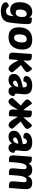

<svg xmlns="http://www.w3.org/2000/svg" viewBox="1892 -2492 795 4619"><g transform="rotate(90 2289.5 -182.5)"><path d="M368 -118Q343 -73 307 -51.5Q271 -30 217 -30Q176 -30 142 -43Q108 -56 84 -84Q60 -112 46.5 -154.5Q33 -197 33 -256Q33 -304 43 -357.5Q53 -411 79.5 -456Q106 -501 152 -530.5Q198 -560 270 -560Q300 -560 321.5 -553.5Q343 -547 358.5 -536Q374 -525 383.5 -510Q393 -495 398 -478Q398 -477 398.5 -485.5Q399 -494 400 -505Q401 -516 401.5 -526.5Q402 -537 402 -540Q403 -550 415 -550H461Q513 -550 536.5 -528.5Q560 -507 560 -447Q560 -439 559 -410.5Q558 -382 555.5 -342Q553 -302 549 -253.5Q545 -205 540 -156Q535 -107 529 -62Q523 -17 516 17Q509 51 492 83Q475 115 444 140Q413 165 364.5 180Q316 195 246 195Q193 195 153.5 185Q114 175 88 158.5Q62 142 48.5 121Q35 100 35 79Q35 60 43 46Q51 32 64 23Q77 14 92.5 9.5Q108 5 122 5Q139 5 147 15Q155 25 165 37.5Q175 50 193 60Q211 70 249 70Q315 70 341.5 21.5Q368 -27 368 -118ZM284 -163Q320 -163 340.5 -180Q361 -197 372 -221Q383 -245 386 -271Q389 -297 389 -316Q389 -376 370.5 -401.5Q352 -427 315 -427Q278 -427 257 -407Q236 -387 225.5 -359.5Q215 -332 212 -304.5Q209 -277 209 -262Q209 -212 226 -187.5Q243 -163 284 -163Z M873 10Q804 10 758.5 -9.5Q713 -29 686 -63Q659 -97 648 -142.5Q637 -188 637 -240Q637 -300 651.5 -357.5Q666 -415 701 -460Q736 -505 793.5 -532.5Q851 -560 937 -560Q1063 -560 1117.5 -498.5Q1172 -437 1172 -326Q1172 -295 1167.5 -257.5Q1163 -220 1150.5 -183Q1138 -146 1116.5 -111Q1095 -76 1062 -49Q1029 -22 982.5 -6Q936 10 873 10ZM920 -427Q882 -427 859.5 -407.5Q837 -388 825.5 -360.5Q814 -333 810.5 -302.5Q807 -272 807 -251Q807 -185 828 -154Q849 -123 888 -123Q923 -123 945.5 -145Q968 -167 980.5 -198Q993 -229 997.5 -263Q1002 -297 1002 -320Q1002 -370 983.5 -398.5Q965 -427 920 -427Z M1706 -103Q1722 -82 1722 -78Q1721 -75 1719.5 -70.5Q1718 -66 1716 -58Q1710 -43 1698 -28Q1692 -20 1684.5 -13.5Q1677 -7 1669 -1Q1651 10 1629 9Q1603 8 1577 -12Q1552 -30 1527 -63Q1502 -95 1478 -139Q1467 -157 1457.5 -176.5Q1448 -196 1438 -217Q1433 -214 1429.5 -211Q1426 -208 1422 -206V-204Q1419 -166 1415.5 -120Q1412 -74 1407 -20Q1405 -7 1402 -4Q1398 0 1385 0H1349Q1317 0 1298 -6Q1281 -11 1267 -25Q1262 -31 1257.5 -38Q1253 -45 1251 -54Q1247 -70 1247 -95Q1247 -103 1247 -113Q1247 -123 1248 -137Q1250 -166 1254 -213Q1256 -237 1258.5 -267.5Q1261 -298 1263 -336Q1266 -374 1269 -419.5Q1272 -465 1277 -521Q1277 -542 1282 -547Q1285 -550 1298 -550H1337Q1367 -550 1387 -544Q1408 -538 1418 -526Q1429 -515 1434 -497Q1436 -488 1437.5 -479Q1439 -470 1439 -459Q1439 -451 1438.5 -440Q1438 -429 1437 -414Q1436 -401 1435 -384.5Q1434 -368 1432 -347Q1436 -352 1445.5 -361.5Q1455 -371 1465.5 -382.5Q1476 -394 1487 -406Q1498 -418 1507 -427Q1517 -438 1531.5 -454Q1546 -470 1560 -486Q1574 -502 1585.5 -515.5Q1597 -529 1602 -535Q1602 -535 1604 -537Q1613 -546 1620 -549Q1627 -553 1631 -553Q1642 -555 1656 -541Q1663 -535 1670 -527.5Q1677 -520 1683 -511Q1695 -495 1705 -475Q1710 -465 1712.5 -457.5Q1715 -450 1715 -444Q1718 -415 1674 -379Q1671 -377 1667.5 -374Q1664 -371 1660 -369Q1640 -353 1615.5 -336Q1591 -319 1569 -305Q1564 -301 1558 -297.5Q1552 -294 1546 -290Q1574 -255 1600 -227Q1636 -186 1663 -155Q1689 -125 1706 -103Z M2070 -227Q2042 -224 2015 -217Q1988 -210 1967 -200Q1946 -190 1933 -174Q1920 -158 1920 -145Q1920 -120 1936 -110.5Q1952 -101 1970 -101Q1987 -101 2004.5 -108.5Q2022 -116 2035 -131.5Q2048 -147 2058 -170Q2068 -193 2070 -227ZM1759 -123Q1759 -206 1840 -257Q1921 -308 2079 -332Q2080 -334 2080.5 -339.5Q2081 -345 2081 -356Q2081 -388 2069 -409.5Q2057 -431 2019 -433Q1998 -431 1985 -424.5Q1972 -418 1962.5 -406.5Q1953 -395 1949.5 -387Q1946 -379 1940 -361Q1938 -352 1931.5 -349.5Q1925 -347 1911 -347Q1809 -347 1809 -420Q1809 -439 1823.5 -467Q1838 -495 1866.5 -515.5Q1895 -536 1938 -548Q1981 -560 2038 -560Q2149 -560 2199 -514Q2249 -468 2249 -384Q2249 -373 2246.5 -344.5Q2244 -316 2240.5 -284.5Q2237 -253 2234.5 -225Q2232 -197 2232 -186Q2232 -161 2241 -150.5Q2250 -140 2261.5 -136Q2273 -132 2282 -130Q2291 -128 2291 -120Q2291 -98 2285 -75Q2279 -52 2265.5 -33Q2252 -14 2228.5 -2Q2205 10 2171 10Q2123 10 2099 -13Q2075 -36 2067 -77Q2043 -42 2004.5 -16Q1966 10 1904 10Q1874 10 1847.5 3Q1821 -4 1801.5 -20Q1782 -36 1770.5 -61.5Q1759 -87 1759 -123Z M3065 -100Q3078 -84 3078 -78Q3078 -73 3072 -58Q3066 -43 3054 -28Q3049 -20 3041.5 -13.5Q3034 -7 3026 -1Q3007 10 2986 9Q2958 7 2933 -12Q2906 -32 2883 -63Q2882 -65 2881 -66Q2880 -67 2879 -69H2878Q2866 -84 2853.5 -105.5Q2841 -127 2829 -147.5Q2817 -168 2808 -185Q2799 -202 2795 -210Q2793 -209 2791.5 -208Q2790 -207 2788 -206V-204Q2785 -166 2781.5 -120Q2778 -74 2773 -20Q2773 -7 2768 -4Q2765 0 2751 0H2715Q2684 0 2665 -6Q2645 -12 2634 -25Q2622 -37 2618 -54Q2616 -63 2614.5 -73Q2613 -83 2613 -95Q2613 -103 2613.5 -113Q2614 -123 2615 -137Q2616 -150 2616.5 -166.5Q2617 -183 2619 -204Q2616 -207 2613 -209Q2608 -201 2593 -173Q2578 -145 2557 -110Q2533 -68 2505 -38.5Q2477 -9 2457 2Q2434 15 2409.5 10Q2385 5 2371 -9Q2357 -24 2347.5 -44Q2338 -64 2336 -70Q2334 -81 2338 -86Q2340 -88 2359 -111.5Q2378 -135 2410 -167Q2424 -182 2441.5 -201Q2459 -220 2475 -237.5Q2491 -255 2503.5 -268Q2516 -281 2519 -285Q2508 -294 2497 -303Q2486 -312 2475 -321Q2451 -340 2435.5 -354.5Q2420 -369 2410 -379Q2400 -389 2394.5 -395Q2389 -401 2386 -405Q2383 -409 2379 -416Q2375 -423 2373.5 -432.5Q2372 -442 2373 -453Q2374 -464 2382 -476Q2389 -487 2399 -498Q2409 -509 2418.5 -518.5Q2428 -528 2436 -534.5Q2444 -541 2448 -544Q2455 -549 2466 -552Q2477 -555 2488 -538Q2494 -529 2507 -509Q2520 -489 2539 -462Q2558 -435 2581 -404.5Q2604 -374 2630 -346Q2633 -382 2636 -425.5Q2639 -469 2643 -521Q2644 -542 2648 -547Q2651 -550 2664 -550H2703Q2734 -550 2754 -544Q2773 -538 2785 -526Q2797 -513 2801 -497Q2805 -481 2805 -459Q2805 -451 2805 -440Q2805 -429 2803 -414Q2802 -401 2801.5 -384.5Q2801 -368 2799 -347Q2803 -352 2812.5 -361.5Q2822 -371 2832.5 -382.5Q2843 -394 2854 -406Q2865 -418 2873 -427Q2883 -438 2897.5 -454Q2912 -470 2926 -486Q2940 -502 2952 -515.5Q2964 -529 2969 -535Q2969 -535 2970 -537H2971Q2975 -542 2979 -544.5Q2983 -547 2986 -549Q2993 -553 2998 -553Q3008 -554 3023 -541Q3036 -529 3050 -511Q3056 -502 3061.5 -493Q3067 -484 3072 -475Q3080 -457 3082 -444Q3084 -414 3040 -379Q3037 -377 3034 -374Q3031 -371 3027 -369Q3007 -353 2982 -336Q2957 -319 2935 -305Q2927 -300 2919.5 -294.5Q2912 -289 2904 -283V-282Q2921 -263 2944.5 -236.5Q2968 -210 2991.5 -183.5Q3015 -157 3035 -134Q3055 -111 3065 -99Z M3436 -227Q3408 -224 3381 -217Q3354 -210 3333 -200Q3312 -190 3299 -174Q3286 -158 3286 -145Q3286 -120 3302 -110.5Q3318 -101 3336 -101Q3353 -101 3370.5 -108.5Q3388 -116 3401 -131.5Q3414 -147 3424 -170Q3434 -193 3436 -227ZM3125 -123Q3125 -206 3206 -257Q3287 -308 3445 -332Q3446 -334 3446.5 -339.5Q3447 -345 3447 -356Q3447 -388 3435 -409.5Q3423 -431 3385 -433Q3364 -431 3351 -424.5Q3338 -418 3328.5 -406.5Q3319 -395 3315.5 -387Q3312 -379 3306 -361Q3304 -352 3297.5 -349.5Q3291 -347 3277 -347Q3175 -347 3175 -420Q3175 -439 3189.5 -467Q3204 -495 3232.5 -515.5Q3261 -536 3304 -548Q3347 -560 3404 -560Q3515 -560 3565 -514Q3615 -468 3615 -384Q3615 -373 3612.5 -344.5Q3610 -316 3606.5 -284.5Q3603 -253 3600.5 -225Q3598 -197 3598 -186Q3598 -161 3607 -150.5Q3616 -140 3627.5 -136Q3639 -132 3648 -130Q3657 -128 3657 -120Q3657 -98 3651 -75Q3645 -52 3631.5 -33Q3618 -14 3594.5 -2Q3571 10 3537 10Q3489 10 3465 -13Q3441 -36 3433 -77Q3409 -42 3370.5 -16Q3332 10 3270 10Q3240 10 3213.5 3Q3187 -4 3167.5 -20Q3148 -36 3136.5 -61.5Q3125 -87 3125 -123Z M3891 -180Q3888 -134 3884 -92.5Q3880 -51 3878 -20Q3877 -8 3873 -4Q3869 0 3856 0H3820Q3789 0 3769.5 -6.5Q3750 -13 3738.5 -25Q3727 -37 3722.5 -54.5Q3718 -72 3718 -95Q3718 -110 3719.5 -137.5Q3721 -165 3725 -213.5Q3729 -262 3734.5 -336.5Q3740 -411 3748 -521Q3749 -543 3753 -547Q3756 -550 3769 -550H3808Q3838 -550 3857 -543Q3876 -536 3888 -525Q3900 -514 3905 -499Q3910 -484 3911 -468Q3940 -522 3977 -541Q4014 -560 4064 -560Q4091 -560 4116 -555Q4141 -550 4161 -538Q4181 -526 4195 -506.5Q4209 -487 4215 -457Q4246 -515 4283 -537.5Q4320 -560 4376 -560Q4407 -560 4435.5 -553.5Q4464 -547 4485 -531Q4506 -515 4518.5 -487.5Q4531 -460 4531 -419Q4531 -388 4528 -343Q4525 -298 4521 -245.5Q4517 -193 4512 -137.5Q4507 -82 4504 -31Q4503 -20 4502 -14Q4501 -8 4498.5 -5Q4496 -2 4491 -1Q4486 0 4477 0H4445Q4413 0 4393 -6Q4373 -12 4362 -23Q4351 -34 4346.5 -50.5Q4342 -67 4342 -88Q4342 -101 4343.5 -125Q4345 -149 4347.5 -177Q4350 -205 4352.5 -235Q4355 -265 4357.5 -290.5Q4360 -316 4361.5 -335Q4363 -354 4363 -360Q4363 -386 4352.5 -406Q4342 -426 4312 -426Q4286 -426 4267 -409Q4248 -392 4235 -362Q4222 -332 4214 -291Q4206 -250 4203 -202Q4201 -171 4198 -131Q4195 -91 4191 -31Q4190 -20 4189 -14Q4188 -8 4185.5 -5Q4183 -2 4178 -1Q4173 0 4164 0H4132Q4100 0 4080 -6Q4060 -12 4049 -23Q4038 -34 4033.5 -50.5Q4029 -67 4029 -88Q4029 -108 4032.5 -146.5Q4036 -185 4039.5 -226.5Q4043 -268 4046.5 -305.5Q4050 -343 4050 -360Q4050 -386 4039.5 -406Q4029 -426 3999 -426Q3972 -426 3953 -406Q3934 -386 3921.5 -352.5Q3909 -319 3901.5 -274Q3894 -229 3891 -180Z"/></g></svg>

Font: Poetsen One
Style: Regular
Weight: 400
Designer: Pablo Impallari, Rodrigo Fuenzalida
Foundry: Pablo Impallari, Rodrigo Fuenzalida
Version: Version 1.001; ttfautohint (v0.93) -l 8 -r 50 -G 200 -x 14 -